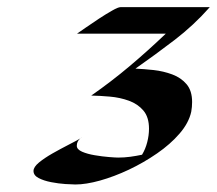

<svg xmlns="http://www.w3.org/2000/svg" viewBox="-20 -794 595 526"><path d="M554.7 -774.4Q510.7 -724.6 458 -684.3Q405.3 -644 351.1 -606Q374 -605 400.9 -602.1Q427.7 -599.1 451.9 -590.1Q476.1 -581.1 491.2 -563.2Q506.3 -545.4 506.3 -514.6Q506.3 -501 503.9 -487.8Q497.1 -457 471.9 -428Q446.8 -398.9 410.4 -373.8Q374 -348.6 333.3 -329.3Q292.5 -310.1 253.9 -299.3Q215.3 -288.6 186.5 -288.6Q177.7 -288.6 159.2 -289.8Q140.6 -291 120.4 -294.9Q100.1 -298.8 85.9 -306.2Q71.8 -313.5 71.8 -325.7Q71.8 -336.4 86.9 -348.9Q102.1 -361.3 124 -373.8Q146 -386.2 167 -397Q188 -407.7 199.7 -414.6Q202.1 -416.5 204.6 -417.5Q202.6 -416 199.7 -414.6Q190.4 -406.7 190.4 -394.5Q190.4 -384.8 204.8 -378.4Q219.2 -372.1 239.7 -368.7Q260.3 -365.2 278.3 -363.8Q296.4 -362.3 303.7 -362.3Q320.3 -362.3 336.7 -364.5Q353 -366.7 369.1 -370.1Q378.4 -385.3 383.3 -404.3Q388.2 -423.3 388.2 -441.4Q388.2 -473.1 372.8 -491.2Q357.4 -509.3 333 -518.1Q308.6 -526.9 281.2 -529.3Q253.9 -531.7 230 -532.2Q284.7 -570.3 335.4 -613Q386.2 -655.8 434.1 -701.7H190.9Q198.2 -706.5 214.8 -718.3Q231.4 -730 251.2 -742.9Q271 -755.9 287.4 -765.1Q303.7 -774.4 310.1 -774.4Z"/></svg>

Font: Lugrasimo
Style: Regular
Weight: 400
Designer: The DocRepair Project, Astigmatic (AOETI)
Foundry: Google
Version: Version 1.001